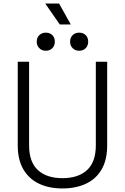

<svg xmlns="http://www.w3.org/2000/svg" viewBox="-20 -1048 704 1082"><path d="M80 -229V-700H144V-229Q144 -135 193.5 -89.5Q243 -44 332 -44Q421 -44 470.5 -89.5Q520 -135 520 -229V-700H584V-229Q584 -147 552.5 -93Q521 -39 464 -12.5Q407 14 332 14Q257 14 200.5 -12.5Q144 -39 112 -93Q80 -147 80 -229ZM375 -813Q375 -836 389.5 -850Q404 -864 426 -864Q449 -864 463 -850Q477 -836 477 -813Q477 -791 463 -776.5Q449 -762 426 -762Q404 -762 389.5 -776.5Q375 -791 375 -813ZM187 -813Q187 -836 201.5 -850Q216 -864 238 -864Q261 -864 275 -850Q289 -836 289 -813Q289 -791 275 -776.5Q261 -762 238 -762Q216 -762 201.5 -776.5Q187 -791 187 -813ZM317 -910 235 -1028H313L379 -910Z"/></svg>

Font: Space 7353
Style: Regular
Weight: 400
Designer: Christine Claussen + Ruben Lyon  (Space 7353)
Version: Version 1.000;FEAKit 1.0